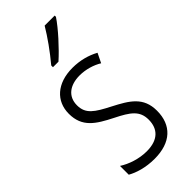

<svg xmlns="http://www.w3.org/2000/svg" viewBox="-248 -903 865 865"><g transform="rotate(-45 184.0 -470.5)"><path d="M309 -850V-858H245C217 -811 180 -759 139 -710V-699H174C217 -737 280 -806 309 -850ZM332 -229C332 -316 276 -348 201 -387C129 -424 94 -446 94 -501C94 -556 134 -588 198 -588C236 -588 276 -576 305 -558L327 -603C291 -623 247 -635 199 -635C100 -635 41 -580 41 -500C41 -415 95 -382 172 -343C242 -308 277 -284 277 -227C277 -168 242 -132 170 -132C121 -132 72 -149 38 -171V-115C68 -98 114 -83 171 -83C275 -83 332 -137 332 -229Z"/></g></svg>

Font: Noto Sans Telugu UI Condensed Light
Style: Regular
Weight: 300
Width: 3
Designer: Jelle Bosma - Monotype Design Team
Foundry: Monotype Imaging Inc.
Version: Version 2.005